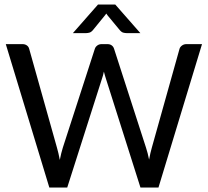

<svg xmlns="http://www.w3.org/2000/svg" viewBox="-20 -839 930 859"><path d="M5.9 0ZM5.9 -641.6H80.6Q91.8 -641.6 99.9 -636Q107.9 -630.4 110.4 -621.1L234.9 -178.2Q241.7 -154.8 247.6 -123.5Q250.5 -138.7 253.9 -152.6Q257.3 -166.5 261.2 -178.7L404.3 -620.6Q406.7 -628.9 415 -635.3Q423.3 -641.6 434.6 -641.6H460.4Q472.2 -641.6 479.7 -636Q487.3 -630.4 490.2 -621.1L633.3 -178.2Q637.2 -166.5 640.6 -153.1Q644 -139.6 647 -125Q649.9 -139.6 652.8 -153.3Q655.8 -167 659.2 -178.2L783.2 -620.6Q785.6 -628.9 794.2 -635.3Q802.7 -641.6 814 -641.6H883.8L689 0H608.4L454.1 -486.3Q451.7 -493.2 449.5 -501.2Q447.3 -509.3 444.8 -518.6Q442.9 -509.3 440.7 -501.2Q438.5 -493.2 436 -486.3L280.8 0H200.7ZM607.9 -690.9H545.4Q539.6 -690.9 531.7 -692.9Q523.9 -694.8 515.6 -704.6L461.4 -770Q458.5 -773.9 455.6 -778.3L449.7 -770.5L396 -704.6Q387.7 -694.8 379.6 -692.9Q371.6 -690.9 366.2 -690.9H306.2L418.5 -818.8H495.6Z"/></svg>

Font: Carlito
Style: Regular
Weight: 400
Designer: Lukasz Dziedzic
Foundry: tyPoland Lukasz Dziedzic
Version: Version 1.104